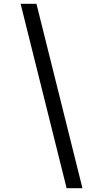

<svg xmlns="http://www.w3.org/2000/svg" viewBox="-20 -843 540 1006"><path d="M329 143 88 -823H171L412 143Z"/></svg>

Font: iosevka_custom_sans_ss08
Style: Italic
Weight: 400
Italic angle: -10°
Designer: Belleve Invis
Foundry: Belleve Invis
Version: Version 10.3.0; ttfautohint (v1.8.3)